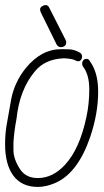

<svg xmlns="http://www.w3.org/2000/svg" viewBox="-22 -746 410 757"><path d="M277 -507Q266 -514 235 -516Q232 -516 230 -516Q228 -516 226 -516Q154 -512 115 -464Q55 -392 43 -277Q34 -231 31 -184Q31 -167 31 -155Q31 -119 57 -79Q80 -44 127 -44Q186 -44 234 -96Q292 -158 319 -286Q330 -337 330 -394Q330 -452 305 -484Q302 -488 302 -495.5Q302 -503 306.5 -508.5Q311 -514 319.5 -514Q328 -514 332 -505Q365 -461 365 -385Q365 -299 334 -207Q286 -66 199 -26Q161 -9 127 -9Q64 -9 31 -53Q-2 -97 -2 -178Q-2 -225 7 -269L22 -354Q35 -422 80 -478Q141 -552 218 -552Q222 -552 227 -552Q232 -552 251 -551.5Q270 -551 290 -540Q301 -535 301.5 -525Q302 -515 297 -509.5Q292 -504 286 -504.5Q280 -505 277 -507ZM237 -588Q239 -583 239 -578Q239 -569 232.5 -564.5Q226 -560 219 -560Q207 -560 201 -571L139 -697Q136 -704 136 -709Q136 -716 143.5 -721Q151 -726 158 -726Q168 -726 173 -714Z"/></svg>

Font: Gruenewald VA
Style: Regular
Weight: 400
Designer: Peter Wiegel
Foundry: Peter Wiegel, nach dem Schriftentwurf von Dr. H. Gr¸newald
Version: Version 0.007